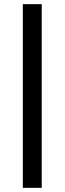

<svg xmlns="http://www.w3.org/2000/svg" viewBox="-20 -725 311 925"><path d="M90 180V-705H181V180Z"/></svg>

Font: Nunito Sans 12pt ExtraLight Medium
Style: Regular
Weight: 500
Version: Version 3.101;gftools[0.9.27]